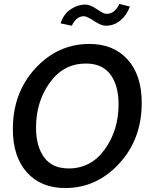

<svg xmlns="http://www.w3.org/2000/svg" viewBox="-20 -936 761 970"><path d="M310 14Q187 14 116 -65Q45 -144 45 -284Q45 -467 158.5 -590.5Q272 -714 432 -714Q554 -714 625 -635Q696 -556 696 -416Q696 -233 582 -109.5Q468 14 310 14ZM414 -615Q301 -615 231.5 -518.5Q162 -422 162 -291Q162 -197 203 -141Q244 -85 327 -85Q440 -85 509.5 -181.5Q579 -278 579 -409Q579 -504 538 -559.5Q497 -615 414 -615ZM515 -806Q491 -806 455 -830Q419 -854 404 -854Q365 -854 343 -806L286 -818Q301 -865 337 -889Q373 -913 410 -913Q436 -913 469.5 -889.5Q503 -866 518 -866Q560 -866 583 -916L636 -903Q621 -860 588.5 -833Q556 -806 515 -806Z"/></svg>

Font: Cabin
Style: Medium Italic
Weight: 500
Designer: Pablo Impallari
Foundry: Pablo Impallari. www.impallari.com Igino Marini. www.ikern.com
Version: Version 1.005